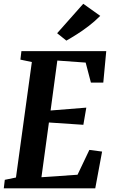

<svg xmlns="http://www.w3.org/2000/svg" viewBox="-22 -1020 610 1040"><path d="M-1.5 0 4 -46 64.5 -58.5 150.5 -684 88.5 -697 94 -743H553.5L537.5 -572.5H470.5L442 -681L288.5 -692L252 -421.5L445.5 -437L429.5 -344L243 -356.5L202.5 -60L398 -73.5L462 -208L531 -199L494 0ZM337.5 -800 287.5 -840 429 -999.5 521 -934Q491.5 -904.5 459 -879.5Q426.5 -854.5 395.2 -834.8Q364 -815 337.5 -800Z"/></svg>

Font: Merriweather 24pt SemiCondensed
Style: Bold Italic
Weight: 700
Width: 4
Italic angle: -7.8°
Designer: Eben Sorkin
Foundry: Eben Sorkin
Version: Version 2.101